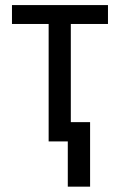

<svg xmlns="http://www.w3.org/2000/svg" viewBox="-20 -548 465 744"><path d="M398.4 -455.1V-528.3H26.4V-455.1H168.5V0H254.4V-455.1ZM329.1 175.3V-74.7H242.7V175.3Z"/></svg>

Font: Roboto Condensed
Style: Regular
Weight: 400
Designer: Google
Version: Version 2.134; 2016